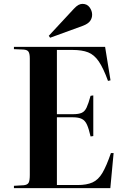

<svg xmlns="http://www.w3.org/2000/svg" viewBox="-20 -972 649 992"><path d="M52 0V-12L103 -15Q122 -17 128 -28Q134 -39 134 -68V-670Q134 -694 127.5 -704.5Q121 -715 100 -716L52 -718V-730H523L551 -557L538 -554Q514 -620 490.5 -654.5Q467 -689 435.5 -701.5Q404 -714 353 -714H274V-382H357Q386 -382 402 -389Q418 -396 427.5 -416.5Q437 -437 448 -477L462 -479V-269L448 -267Q439 -306 429.5 -327.5Q420 -349 403 -357.5Q386 -366 357 -366H274V-16H381Q428 -16 458 -29.5Q488 -43 509 -78.5Q530 -114 553 -181H567L550 0ZM239 -777 232 -787 362 -927Q375 -941 385.5 -946.5Q396 -952 406 -952Q430 -952 443 -934Q456 -916 456 -896Q456 -878 445.5 -863.5Q435 -849 409 -839Z"/></svg>

Font: Literata 72pt SemiBold
Style: Regular
Weight: 600
Designer: Latin by Veronika Burian and Jose Scaglione. Greek by Irene Vlachou. Cyrillic by Vera Evstafieva.
Foundry: TypeTogether
Version: Version 3.002